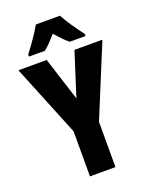

<svg xmlns="http://www.w3.org/2000/svg" viewBox="-168 -1015 866 1104"><g transform="rotate(-20 265.0 -463.5)"><path d="M186 0V-276L8 -714H181L266 -448L351 -714H522L342 -277V0ZM92 -780Q107 -799 126.5 -826Q146 -853 164 -880.5Q182 -908 192 -927H340Q357 -894 383.5 -855.5Q410 -817 438 -780V-767H342Q324 -781 305.5 -800Q287 -819 265 -844Q243 -818 224 -798.5Q205 -779 189 -767H92Z"/></g></svg>

Font: Noto Sans Mono Condensed Black
Style: Regular
Weight: 900
Width: 3
Designer: Monotype Design Team
Foundry: Monotype Imaging Inc.
Version: Version 2.014